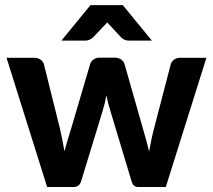

<svg xmlns="http://www.w3.org/2000/svg" viewBox="-20 -746 850 766"><path d="M6 0ZM6 -515.5H116Q131 -515.5 141.2 -508.5Q151.5 -501.5 155 -490.5L218.5 -235.5Q224 -211 228.8 -188Q233.5 -165 237 -142.5Q243 -165 250 -188Q257 -211 264.5 -235.5L340 -491.5Q343.5 -502 353.5 -509Q363.5 -516 377 -516H438Q452.5 -516 462.8 -509Q473 -502 476.5 -491.5L549.5 -235.5Q556.5 -211 563 -188Q569.5 -165 575 -142Q579 -164.5 583.8 -187.8Q588.5 -211 595 -235.5L661.5 -490.5Q665 -501.5 675 -508.5Q685 -515.5 698.5 -515.5H803.5L641.5 0H530Q521.5 0 514.8 -5.5Q508 -11 504.5 -24L420.5 -303Q415.5 -319 411.5 -334.5Q407.5 -350 404.5 -366Q401.5 -350 397.8 -334Q394 -318 389 -302L304 -24Q297 0 274 0H168ZM586 -584H494Q486 -584 478.5 -586.8Q471 -589.5 463 -597L419 -644.5Q416 -647 413.2 -650.2Q410.5 -653.5 408 -657Q405 -653 402 -650Q399 -647 396.5 -644.5L351.5 -597Q337.5 -584 320.5 -584H225L341 -725.5H470Z"/></svg>

Font: Lato Heavy
Style: Regular
Weight: 800
Designer: Lukasz Dziedzic
Foundry: tyPoland Lukasz Dziedzic
Version: Version 2.007; 2014-02-27